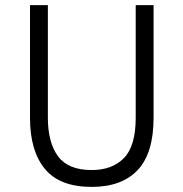

<svg xmlns="http://www.w3.org/2000/svg" viewBox="-20 -720 718 752"><path d="M339 12Q214 12 155.8 -58.5Q97.5 -129 97.5 -258.5V-700H167.5V-259Q167.5 -162 207.2 -108Q247 -54 339 -54Q419.5 -54 465.5 -101Q511.5 -148 511.5 -259V-700H581.5V-258.5Q581.5 -120.5 519.5 -54.2Q457.5 12 339 12Z"/></svg>

Font: Overpass Light
Style: Regular
Weight: 300
Designer: Delve Withrington, Dave Bailey, Thomas Jockin
Foundry: Delve Fonts LLC
Version: Version 4.000; ttfautohint (v1.8.3)